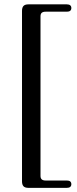

<svg xmlns="http://www.w3.org/2000/svg" viewBox="-20 -758 362 903"><path d="M170.5 -681V69.5Q170.5 80.5 176.5 85.8Q182.5 91 194.5 91H294.5Q315.5 91 315.5 108.5Q315.5 116.5 310.2 121Q305 125.5 294.5 125.5H113.5Q97.5 125.5 90.5 118Q83.5 110.5 83.5 94.5V-706.5Q83.5 -722.5 90.5 -730Q97.5 -737.5 113.5 -737.5H294.5Q305 -737.5 310.2 -733Q315.5 -728.5 315.5 -720.5Q315.5 -703 294.5 -703H194.5Q182.5 -703 176.5 -698Q170.5 -693 170.5 -681Z"/></svg>

Font: Fraunces 36pt
Style: Regular
Weight: 400
Version: Version 1.000;[b76b70a41]